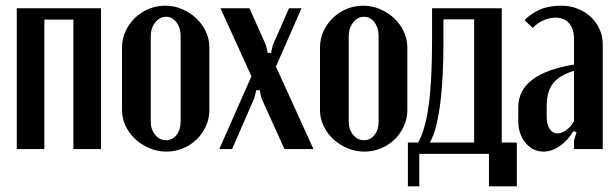

<svg xmlns="http://www.w3.org/2000/svg" viewBox="-20 -524 2167 675"><path d="M335 -495V0H238V-455H136V0H39V-495Z M561 -504Q592 -504 620 -492Q648 -480 669.5 -460Q691 -440 703.5 -413.5Q716 -387 716 -357V-137Q716 -107 704 -80.5Q692 -54 671.5 -34Q651 -14 623.5 -2.5Q596 9 565 9Q534 9 505.5 -3Q477 -15 455.5 -35Q434 -55 421.5 -81.5Q409 -108 409 -137V-357Q409 -387 421 -413.5Q433 -440 454 -460.5Q475 -481 502.5 -492.5Q530 -504 561 -504ZM564 -465Q541 -465 525.5 -445Q510 -425 510 -398V-96Q510 -69 525.5 -50Q541 -31 564 -31Q586 -31 600.5 -49.5Q615 -68 615 -96V-398Q615 -426 600.5 -445.5Q586 -465 564 -465Z M857 -495 915 -365 921 -338H933L939 -365L996 -495H1040L950 -290L1082 0H980L899 -179L893 -207H881L874 -179L796 0H751L864 -256L755 -495Z M1257 -504Q1288 -504 1316 -492Q1344 -480 1365.5 -460Q1387 -440 1399.5 -413.5Q1412 -387 1412 -357V-137Q1412 -107 1400 -80.5Q1388 -54 1367.5 -34Q1347 -14 1319.5 -2.5Q1292 9 1261 9Q1230 9 1201.5 -3Q1173 -15 1151.5 -35Q1130 -55 1117.5 -81.5Q1105 -108 1105 -137V-357Q1105 -387 1117 -413.5Q1129 -440 1150 -460.5Q1171 -481 1198.5 -492.5Q1226 -504 1257 -504ZM1260 -465Q1237 -465 1221.5 -445Q1206 -425 1206 -398V-96Q1206 -69 1221.5 -50Q1237 -31 1260 -31Q1282 -31 1296.5 -49.5Q1311 -68 1311 -96V-398Q1311 -426 1296.5 -445.5Q1282 -465 1260 -465Z M1414 131V-23H1450Q1475 -67 1487 -153Q1499 -239 1499 -384V-495H1744V-23H1797V131H1699V17H1454V131ZM1647 -23V-456H1539V-373Q1539 -317 1536.5 -264.5Q1534 -212 1528.5 -166.5Q1523 -121 1514 -84Q1505 -47 1491 -23Z M1802 -147Q1802 -265 1998 -297V-386Q1998 -422 1981 -442Q1964 -462 1933 -462Q1912 -462 1890.5 -452.5Q1869 -443 1853 -426L1824 -453Q1846 -476 1877.5 -490Q1909 -504 1953 -504Q1984 -504 2010.5 -493.5Q2037 -483 2056.5 -465Q2076 -447 2087.5 -422Q2099 -397 2099 -368V0H1998V-30L2007 -59L1996 -63Q1976 -30 1948 -10.5Q1920 9 1891 9Q1853 9 1827.5 -22Q1802 -53 1802 -99ZM1940 -55Q1954 -55 1970.5 -66.5Q1987 -78 1998 -98V-275Q1948 -260 1925 -232Q1902 -204 1902 -150V-113Q1902 -86 1912.5 -70.5Q1923 -55 1940 -55Z"/></svg>

Font: Moniqa Paragraph
Style: Bold
Weight: 700
Designer: Rajesh Rajput
Foundry: Rajesh Rajput
Version: Version 1.000